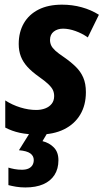

<svg xmlns="http://www.w3.org/2000/svg" viewBox="-20 -576 454 836"><path d="M148.9 9.8Q100.6 9.8 65.9 2.2Q31.2 -5.4 2.9 -20.5V-138.7Q33.2 -119.1 68.6 -108.2Q104 -97.2 137.7 -97.2Q159.2 -97.2 177 -104Q194.8 -110.8 205.3 -124.3Q215.8 -137.7 215.8 -157.7Q215.8 -171.4 210.7 -183.1Q205.6 -194.8 190.9 -209Q176.3 -223.1 148.4 -242.7Q118.7 -263.7 99.4 -284.9Q80.1 -306.2 70.8 -330.3Q61.5 -354.5 61.5 -384.3Q61.5 -436 83.7 -474.6Q106 -513.2 147.9 -534.4Q189.9 -555.7 250 -555.7Q294.9 -555.7 335.7 -544.4Q376.5 -533.2 410.6 -511.7L362.3 -413.1Q337.4 -430.7 308.6 -440.9Q279.8 -451.2 254.4 -451.2Q230.5 -451.2 214.1 -438.5Q197.8 -425.8 197.8 -401.9Q197.8 -389.2 202.9 -378.2Q208 -367.2 221.4 -355Q234.9 -342.8 259.8 -326.2Q288.6 -306.2 309.8 -285.4Q331.1 -264.6 342.5 -238.3Q354 -211.9 354 -174.8Q354 -118.2 329.3 -76.9Q304.7 -35.6 258.8 -12.9Q212.9 9.8 148.9 9.8ZM90.3 240.2Q69.3 240.2 50.3 237.1Q31.2 233.9 16.6 230V153.8Q27.3 157.2 43 160.2Q58.6 163.1 75.2 163.1Q92.3 163.1 103.8 158Q115.2 152.8 121.1 143.3Q127 133.8 127 120.6Q127 103 112.1 92Q97.2 81.1 62.5 78.1L111.3 0H188L165 38.6Q194.8 45.9 214.6 66.2Q234.4 86.4 234.4 121.6Q234.4 159.2 217.3 185.8Q200.2 212.4 168.2 226.3Q136.2 240.2 90.3 240.2Z"/></svg>

Font: Open Sans SemiCondensed
Style: Bold Italic
Weight: 700
Width: 4
Italic angle: -12°
Designer: Monotype Design Team
Foundry: Monotype Imaging Inc.
Version: Version 3.003